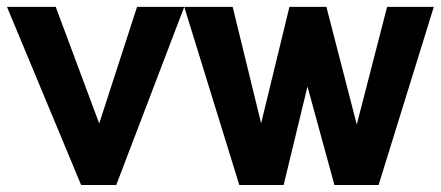

<svg xmlns="http://www.w3.org/2000/svg" viewBox="-20 -530 1263 550"><path d="M0 -510.3H139.6L264.2 -176.3L372.6 -510.3H507.8L313 0H212.4Z M507.8 -510.3H646.5L728 -176.8L809.1 -510.3H915L1002 -173.3L1088.9 -510.3H1222.7L1064.5 0H938L860.8 -282.2L792.5 0H665.5Z"/></svg>

Font: Hammersmith One
Style: Regular
Weight: 400
Designer: Nicole Fally
Foundry: Nicole Fally
Version: Version 1.002